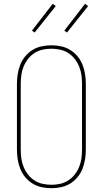

<svg xmlns="http://www.w3.org/2000/svg" viewBox="-20 -981 540 1009"><path d="M250 8Q224 8 198.5 2.5Q173 -3 151 -16.5Q129 -30 112.5 -50Q96 -70 86.5 -94Q77 -118 73 -143.5Q69 -169 69 -195V-540Q69 -566 73 -591.5Q77 -617 86.5 -641Q96 -665 112.5 -685Q129 -705 151 -718.5Q173 -732 198.5 -737.5Q224 -743 250 -743Q276 -743 301.5 -737.5Q327 -732 349 -718.5Q371 -705 387.5 -685Q404 -665 413.5 -641Q423 -617 427 -591.5Q431 -566 431 -540V-195Q431 -169 427 -143.5Q423 -118 413.5 -94Q404 -70 387.5 -50Q371 -30 349 -16.5Q327 -3 301.5 2.5Q276 8 250 8ZM250 -10Q273 -10 296 -15Q319 -20 338.5 -32.5Q358 -45 372.5 -63.5Q387 -82 396 -104Q405 -126 408 -149Q411 -172 411 -195V-540Q411 -563 408 -586Q405 -609 396 -631Q387 -653 372.5 -671.5Q358 -690 338.5 -702.5Q319 -715 296 -720Q273 -725 250 -725Q227 -725 204 -720Q181 -715 161.5 -702.5Q142 -690 127.5 -671.5Q113 -653 104 -631Q95 -609 92 -586Q89 -563 89 -540V-195Q89 -172 92 -149Q95 -126 104 -104Q113 -82 127.5 -63.5Q142 -45 161.5 -32.5Q181 -20 204 -15Q227 -10 250 -10ZM332 -810 318 -820 427 -961 443 -949ZM162 -810 148 -820 257 -961 273 -949Z"/></svg>

Font: Iosevka Curly Slab Thin
Style: Regular
Weight: 100
Monospace: yes
Designer: Belleve Invis
Foundry: Belleve Invis
Version: Version 22.1.2; ttfautohint (v1.8.4)